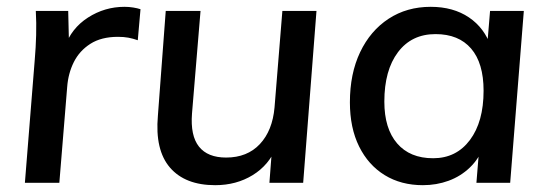

<svg xmlns="http://www.w3.org/2000/svg" viewBox="-20 -536 1610 563"><path d="M53 0 82 -362Q85 -397 86 -433Q87 -469 85 -504H180L183 -377L170 -398Q189 -453 238 -484.5Q287 -516 345 -516Q358 -516 370.5 -514Q383 -512 392 -509L384 -418Q370 -423 356.5 -425.5Q343 -428 326 -428Q277 -428 245 -407.5Q213 -387 196.5 -354Q180 -321 177 -281L154 0Z M611 7Q523 7 478.5 -44.5Q434 -96 443 -197L466 -504H568L543 -203Q538 -138 563.5 -106Q589 -74 643 -74Q705 -74 742 -113.5Q779 -153 785 -221L808 -504H908L869 0H770L778 -105L791 -106Q769 -52 721 -22.5Q673 7 611 7Z M1220 7Q1156 7 1108 -22.5Q1060 -52 1033 -106.5Q1006 -161 1006 -236Q1006 -320 1036 -383Q1066 -446 1119.5 -481Q1173 -516 1243 -516Q1309 -516 1355 -485Q1401 -454 1420 -398L1407 -383L1417 -504H1516L1476 0H1377L1387 -123L1397 -106Q1385 -71 1358 -45Q1331 -19 1295.5 -6Q1260 7 1220 7ZM1250 -72Q1318 -72 1358 -125.5Q1398 -179 1398 -270Q1398 -351 1361.5 -393.5Q1325 -436 1257 -436Q1187 -436 1147 -383Q1107 -330 1107 -238Q1107 -159 1144.5 -115.5Q1182 -72 1250 -72Z"/></svg>

Font: Muli SemiBold
Style: Italic
Weight: 600
Italic angle: -4.541°
Designer: Vernon Adams
Foundry: Vernon Adams
Version: Version 2.100; ttfautohint (v1.8.1.43-b0c9)